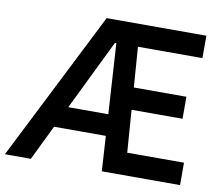

<svg xmlns="http://www.w3.org/2000/svg" viewBox="-79 -815 1054 911"><g transform="rotate(10 448.0 -360.0)"><path d="M363.3 -719.7H843.8V-611.8H533.2L547.4 -418H800.8V-312H555.2L570.3 -107.9H843.8V0H466.8L456.5 -168.9H207L125 0H0ZM450.2 -272 429.2 -610.8H422.4L257.3 -272Z"/></g></svg>

Font: Reddit Sans SemiBold
Style: Regular
Weight: 600
Designer: Stephen Hutchings
Foundry: Reddit
Version: Version 1.013